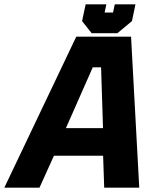

<svg xmlns="http://www.w3.org/2000/svg" viewBox="-67 -870 742 890"><path d="M-47 0 286.5 -700H540.5L578.5 0H416L411 -148H183L116 0ZM61.5 -60.5 132 -210H490.5L498 -60.5L468 -630H330ZM132 -210 330 -630H468L490.5 -210ZM238.5 -276H410.5L401.5 -558H363ZM358 -716 313.5 -772 330 -850H426L418 -812H457L465 -850H561L544.5 -772L477 -716ZM393 -760H461L502 -796L504.5 -809L502 -796L461 -760H393L368 -796L370.5 -809L368 -796Z"/></svg>

Font: Tourney Black
Style: Italic
Weight: 900
Italic angle: -12°
Version: Version 1.015